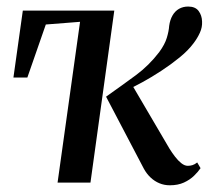

<svg xmlns="http://www.w3.org/2000/svg" viewBox="-20 -544 622 572"><path d="M249.5 0H151.5L218.5 -479L116.5 -471L61.5 -313H20L48 -512.5H320.5ZM486 8Q469.5 8 455 2Q440.5 -4 428.8 -15Q417 -26 408.5 -41.5L296 -256Q345.5 -291 384.8 -320Q424 -349 454.5 -389Q471 -411.5 477 -431.5Q483 -451.5 484 -467Q486.5 -485 494 -498Q501.5 -511 513.5 -517.8Q525.5 -524.5 540.5 -524.5Q562 -524.5 571.8 -511.2Q581.5 -498 582 -480Q583 -463 575.5 -446.5Q568 -430 556.5 -415Q540.5 -393.5 515 -372.8Q489.5 -352 460.5 -333Q431.5 -314 404 -299Q376.5 -284 356.5 -275L368.5 -299.5L485 -101Q492.5 -89 501.5 -77.2Q510.5 -65.5 520.2 -57.8Q530 -50 539.5 -50Q546.5 -50 553.2 -52Q560 -54 567.5 -60L577.5 -43Q570.5 -32.5 558.2 -20.5Q546 -8.5 528 -0.2Q510 8 486 8Z"/></svg>

Font: Merriweather 120pt
Style: Italic
Weight: 400
Italic angle: -7.8°
Version: Version 2.101